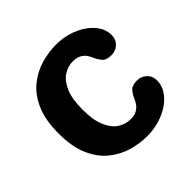

<svg xmlns="http://www.w3.org/2000/svg" viewBox="-162 -779 943 943"><g transform="rotate(-45 309.5 -307.5)"><path d="M348.9 10.3Q297.9 10.3 245.2 -4.7Q192.6 -19.7 148.1 -55.5Q103.6 -91.3 76.4 -152.9Q49.2 -214.4 49.2 -307.1Q49.2 -400.2 76.4 -461.8Q103.6 -523.3 148.1 -559.1Q192.6 -594.9 245.2 -610Q297.9 -625 348.9 -625Q393.6 -625 434.2 -612.8Q474.8 -600.5 506.8 -578.5Q538.9 -556.4 557.4 -527.4Q575.8 -498.4 575.8 -464.9Q575.8 -433.7 555.2 -414.5Q534.5 -395.4 505.8 -395.4Q471.2 -395.4 457.7 -410.8Q444.1 -426.1 435.3 -445Q429.5 -460.2 419.7 -474.8Q409.8 -489.3 393.1 -498.9Q376.4 -508.5 349.1 -508.5Q314.9 -508.5 284.3 -488.8Q253.8 -469 234.6 -424.9Q215.4 -380.8 215.4 -307.1Q215.4 -233.5 234.6 -189.3Q253.8 -145.2 284.3 -125.7Q314.9 -106.2 349.1 -106.2Q376.4 -106.2 393.1 -115.7Q409.8 -125.2 419.7 -139.9Q429.5 -154.5 435.3 -169.6Q444.1 -188.6 457.7 -203.9Q471.2 -219.2 505.8 -219.2Q534.5 -219.2 555.2 -199.9Q575.8 -180.5 575.8 -149.7Q575.8 -116.2 557.2 -87Q538.5 -57.8 506.4 -36Q474.3 -14.2 433.5 -1.9Q392.8 10.3 348.9 10.3Z"/></g></svg>

Font: Sono ExtraLight
Style: Regular
Weight: 200
Designer: Tyler Finck
Foundry: Tyler Finck
Version: Version 2.112